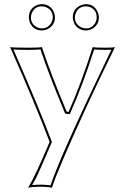

<svg xmlns="http://www.w3.org/2000/svg" viewBox="-20 -656 595 913"><path d="M27.8 -432.1Q42.5 -429.2 116.2 -429.2Q165.5 -429.2 179.2 -432.1Q217.8 -314.5 296.9 -125L306.2 -124Q364.7 -254.9 420.9 -432.1Q431.2 -429.2 483.9 -429.2Q516.6 -429.2 526.9 -432.1Q383.8 -141.1 279.3 103Q239.3 196.8 227.1 236.8Q210.4 231.9 178.2 231.9Q132.3 231.9 113.8 236.8Q148.4 178.7 204.6 45.4Q210.9 30.3 215.8 19L213.4 12.2Q147 -162.6 33.7 -419.4Q30.3 -426.8 27.8 -432.1ZM117.2 -573.2Q117.2 -611.3 149.9 -628.9Q163.6 -635.7 178.2 -636.2Q217.8 -636.2 234.9 -600.6Q241.2 -586.9 241.2 -573.2Q241.2 -536.1 207 -518.1Q192.9 -511.2 178.2 -511.2Q142.1 -511.2 124 -544.4Q117.7 -559.1 117.2 -573.2ZM326.2 -573.2Q326.2 -612.8 361.3 -629.4Q375 -635.7 389.2 -636.2Q425.8 -636.2 442.9 -602.1Q449.7 -587.9 450.2 -573.2Q450.2 -537.1 417.5 -518.6Q403.3 -511.2 389.2 -511.2Q351.1 -511.2 333 -544.9Q326.7 -559.1 326.2 -573.2ZM43.9 -420.4Q157.7 -162.6 222.7 8.3L226.6 19.5L225.1 22.9Q165.5 162.6 155.8 181.6Q144.5 204.1 132.8 224.1Q159.7 221.7 178.2 222.2Q198.2 222.2 220.2 225.6Q268.1 81.1 503.4 -406.7Q506.8 -414.1 509.8 -419.4Q499.5 -418.9 483.9 -418.9Q445.3 -418.9 427.7 -420.9Q372.1 -247.6 314.9 -120.1L312 -113.3L290 -115.7L287.6 -121.1Q210 -306.6 172.4 -420.9Q154.3 -418.9 116.2 -418.9Q67.9 -418.9 43.9 -420.4ZM127 -573.2Q127 -542 155.8 -526.4Q167 -521 178.2 -521Q210.9 -521 225.6 -550.8Q230.5 -562 231 -573.2Q231 -607.9 199.7 -621.6Q189 -626 178.2 -626Q146.5 -626 132.3 -596.2Q127 -585 127 -573.2ZM335.9 -573.2Q335.9 -541.5 365.7 -526.4Q377.4 -521 389.2 -521Q419.9 -521 434.6 -550.3Q439.9 -561.5 439.9 -573.2Q439.9 -607.4 409.7 -621.6Q399.4 -626 389.2 -626Q354.5 -626 340.8 -594.7Q335.9 -584 335.9 -573.2Z"/></svg>

Font: Linux Biolinum Outline O
Style: Bold
Weight: 700
Designer: Philipp H. Poll
Foundry: Philipp H. Poll
Version: Version 0.9.2